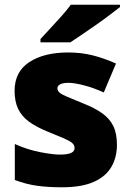

<svg xmlns="http://www.w3.org/2000/svg" viewBox="-20 -786 557 816"><path d="M477 -170Q477 -118 453.5 -77Q430 -36 378.5 -13Q327 10 243 10Q184 10 137.5 3.5Q91 -3 43 -21V-174Q96 -150 150 -139.5Q204 -129 235 -129Q267 -129 282 -136Q297 -143 297 -157Q297 -169 287 -178Q277 -187 251.5 -198Q226 -209 179 -228Q133 -247 102.5 -269.5Q72 -292 57 -323.5Q42 -355 42 -400Q42 -481 104.5 -522Q167 -563 270 -563Q325 -563 373 -551Q421 -539 473 -516L421 -393Q380 -412 338 -423Q296 -434 271 -434Q249 -434 236.5 -428Q224 -422 224 -411Q224 -401 232.5 -393Q241 -385 265 -375Q289 -365 335 -346Q383 -327 414.5 -304.5Q446 -282 461.5 -250.5Q477 -219 477 -170ZM490 -756Q472 -742 445 -721.5Q418 -701 387 -679.5Q356 -658 327.5 -638.5Q299 -619 279 -606H152V-620Q169 -639 193 -664.5Q217 -690 241 -717Q265 -744 281 -766H490Z"/></svg>

Font: Noto Sans Thai Black
Style: Regular
Weight: 900
Version: Version 2.001